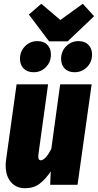

<svg xmlns="http://www.w3.org/2000/svg" viewBox="-20 -980 519 1018"><path d="M10 -103Q10 -120 13 -138L68 -533H235L184 -164Q183 -159 183 -150Q183 -130 196 -130Q220 -130 252 -190L299 -533H466L391 0H246L249 -71Q221 -29 189.5 -5.5Q158 18 113 18Q66 18 38 -14.5Q10 -47 10 -103ZM419 -960 479 -894 339 -761H240L133 -903L199 -960L300 -874ZM86 -668Q86 -708 113 -735Q140 -762 178 -762Q212 -762 231 -742.5Q250 -723 250 -691Q250 -651 223.5 -624Q197 -597 158 -597Q125 -597 105.5 -616.5Q86 -636 86 -668ZM304 -668Q304 -708 331 -735Q358 -762 396 -762Q430 -762 449 -742.5Q468 -723 468 -691Q468 -651 441 -624Q414 -597 376 -597Q342 -597 323 -616.5Q304 -636 304 -668Z"/></svg>

Font: Fira Sans Extra Condensed ExtraBold
Style: Italic
Weight: 800
Width: 3
Italic angle: -8°
Designer: Carrois Corporate & Edenspiekermann AG
Foundry: Carrois Corporate GbR & Edenspiekermann AG
Version: Version 4.203